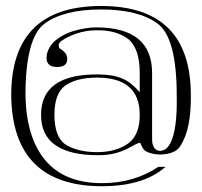

<svg xmlns="http://www.w3.org/2000/svg" viewBox="-20 -524 678 644"><path d="M462.4 -22.5Q456.5 -30.3 453.4 -38.3Q450.2 -46.4 448.2 -45.4Q440.9 -43 432.1 -38.6Q423.3 -34.2 412.1 -27.8Q389.6 -15.6 364.5 -9.5Q339.4 -3.4 308.6 -3.4Q214.8 -3.4 166.3 -36.9Q117.7 -70.3 117.7 -138.7Q117.7 -274.4 304.7 -274.4Q331.5 -274.4 352.1 -271.2Q372.6 -268.1 389.4 -261Q406.2 -253.9 420.4 -242.4Q434.6 -231 448.7 -214.8V-278.8Q448.7 -320.3 439.2 -348.1Q429.7 -376 412.1 -391.6Q371.1 -423.8 302.7 -422.4Q287.1 -422.4 269.8 -419.7Q252.4 -417 235.4 -411.1Q207 -401.4 185.1 -386.2Q181.2 -383.3 179 -379.4Q176.8 -375.5 176.8 -371.6Q176.8 -368.7 177.7 -365.7Q178.7 -362.8 180.7 -361.3Q193.4 -353.5 199.5 -345.2Q205.6 -336.9 205.6 -326.2Q205.6 -299.3 171.4 -299.3Q152.8 -299.3 143.8 -308.1Q134.8 -316.9 136.2 -334Q137.2 -346.2 142.3 -357.4Q147.5 -368.7 157.2 -379.9Q169.4 -392.6 186.8 -402.8Q204.1 -413.1 226.1 -419.9Q247.1 -425.8 266.1 -429Q285.2 -432.1 302.7 -432.1Q490.2 -432.1 490.2 -278.8V-56.2Q490.2 -40 496.6 -29.5Q502.9 -19 514.6 -18.1Q521 -17.1 531.5 -21.7Q542 -26.4 551.8 -44.4Q575.2 -91.3 572.8 -203.6Q572.8 -397.9 508.3 -445.1Q443.8 -492.2 319.3 -492.2Q194.3 -492.2 129.9 -445.1Q65.4 -397.9 65.4 -203.6Q68.4 -61 132.8 14.6Q197.3 90.3 322.3 90.3Q429.2 90.3 511.2 35.6H535.2Q461.4 100.6 322.3 100.6Q21 100.6 17.6 -204.6Q17.6 -503.9 319.3 -503.9Q620.1 -503.9 620.1 -204.6Q621.6 -90.8 585.4 -35.2Q576.2 -19.5 558.1 -12.9Q540 -6.3 520.8 -5.9Q501.5 -5.4 484.9 -10.3Q468.3 -15.1 462.4 -22.5ZM305.7 -13.7Q369.1 -13.7 410.2 -43Q448.7 -71.3 448.7 -138.2Q448.7 -263.7 305.7 -263.7Q236.3 -263.7 197.8 -236.3Q180.2 -222.7 171.4 -198.7Q162.6 -174.8 162.6 -138.2Q162.6 -66.9 197.8 -40.5Q216.8 -27.8 244.1 -20.8Q271.5 -13.7 305.7 -13.7Z"/></svg>

Font: Tartlers End
Style: Regular
Weight: 200
Designer: Peter Wiegel
Foundry: Peter Wiegel
Version: Version 1.000 2013 initial release